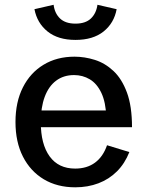

<svg xmlns="http://www.w3.org/2000/svg" viewBox="-20 -779 620 811"><path d="M297.9 12.2Q221.7 12.2 165 -21.7Q108.4 -55.7 76.9 -117.4Q45.4 -179.2 45.4 -263.7Q45.4 -348.1 76.7 -409.9Q107.9 -471.7 164.1 -505.6Q220.2 -539.6 294.9 -539.6Q337.4 -539.6 380.4 -526.1Q423.3 -512.7 459 -479.5Q494.6 -446.3 516.1 -388.4Q537.6 -330.6 537.6 -241.7H109.4V-312.5H450.7L429.2 -283.2Q426.8 -347.7 408 -387Q389.2 -426.3 359.1 -444.1Q329.1 -461.9 293 -461.9Q248.5 -461.9 217 -438.2Q185.5 -414.6 168.9 -370.1Q152.3 -325.7 152.3 -262.7Q152.3 -169.9 189.7 -118.4Q227.1 -66.9 297.4 -66.9Q347.2 -66.9 381.3 -92Q415.5 -117.2 432.1 -165.5L526.4 -136.7Q507.3 -88.4 474.1 -55.2Q440.9 -22 396 -4.9Q351.1 12.2 297.9 12.2ZM298.8 -610.4Q225.1 -610.4 180.9 -646Q136.7 -681.6 125.5 -740.2L206.5 -758.8Q210.9 -722.7 233.6 -700.9Q256.3 -679.2 298.8 -679.2Q341.3 -679.2 364 -700.9Q386.7 -722.7 391.6 -758.8L472.7 -740.2Q461.9 -681.6 417.5 -646Q373 -610.4 298.8 -610.4Z"/></svg>

Font: Schibsted Grotesk Medium
Style: Regular
Weight: 500
Designer: Bakken & Baeck AS, Henrik Kongsvoll
Foundry: Schibsted ASA
Version: Version 1.100;gftools[0.9.25]